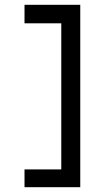

<svg xmlns="http://www.w3.org/2000/svg" viewBox="-20 -690 415 799"><path d="M314 89H82V15H235V-593H82V-670H314Z"/></svg>

Font: Inconsolata Condensed SemiBold
Style: Regular
Weight: 600
Width: 3
Monospace: yes
Designer: Raph Levien, Cyreal, Brenton Simpson
Foundry: Raph Levien, Cyreal, Google
Version: Version 3.100; ttfautohint (v1.8.4.7-5d5b)